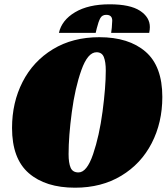

<svg xmlns="http://www.w3.org/2000/svg" viewBox="-20 -853 779 893"><path d="M735 -402Q735 -283 685.5 -187Q636 -91 544 -35.5Q452 20 329 20Q192 20 114 -47.5Q36 -115 36 -258Q36 -376 85 -472Q134 -568 226 -624Q318 -680 442 -680Q579 -680 657 -612.5Q735 -545 735 -402ZM299 -136Q299 -95 308.5 -73Q318 -51 345 -51Q384 -51 413 -136Q442 -221 457 -334.5Q472 -448 472 -525Q472 -565 463 -587.5Q454 -610 429 -610Q388 -610 358.5 -527Q329 -444 314 -331.5Q299 -219 299 -136ZM501 -741 502 -757Q502 -784 474 -784Q455 -784 446.5 -768.5Q438 -753 430 -721Q429 -714 425 -700H254Q267 -759 329 -796Q391 -833 490 -833Q585 -833 631 -803Q677 -773 677 -727Q677 -715 674 -700H497Q501 -728 501 -741Z"/></svg>

Font: Sansita Black Italic
Style: Regular
Weight: 900
Italic angle: -11°
Designer: Pablo Cosgaya
Foundry: Omnibus-Type
Version: Version 1.006